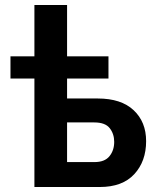

<svg xmlns="http://www.w3.org/2000/svg" viewBox="-20 -750 629 770"><path d="M118 0V-435H22V-524H118V-730H249V-524H415V-435H249V-355H372Q466 -355 516 -308Q566 -261 566 -184Q566 -103 518.5 -51.5Q471 0 380 0ZM249 -100H359Q400 -100 419 -123.5Q438 -147 438 -181Q438 -213 420 -236Q402 -259 358 -259H249Z"/></svg>

Font: Raleway
Style: Bold
Weight: 700
Designer: Matt McInerney, Pablo Impallari, Rodrigo Fuenzalida
Foundry: Matt McInerney, Pablo Impallari, Rodrigo Fuenzalida
Version: Version 4.026